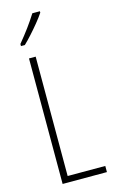

<svg xmlns="http://www.w3.org/2000/svg" viewBox="-141 -1002 630 1055"><g transform="rotate(-15 173.5 -474.5)"><path d="M77 0V-714H115V-35H329V0ZM202 -941Q186 -917 163.5 -889.5Q141 -862 117 -835.5Q93 -809 74 -791H52V-803Q85 -843 110 -877Q135 -911 159 -949H202Z"/></g></svg>

Font: Noto Sans Malayalam ExtraCondensed ExtraLight
Style: Regular
Weight: 200
Width: 2
Designer: Jelle Bosma - Monotype Design Team
Foundry: Monotype Imaging Inc.
Version: Version 2.104; ttfautohint (v1.8.4.7-5d5b)